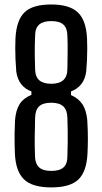

<svg xmlns="http://www.w3.org/2000/svg" viewBox="-20 -828 456 856"><path d="M208.5 7.5Q123.5 7.5 86.8 -28.5Q50 -64.5 46.5 -142.5Q46 -161.5 45.2 -183.5Q44.5 -205.5 45 -232.2Q45.5 -259 47 -292Q50.5 -337 67.5 -363.8Q84.5 -390.5 120 -405V-420.5Q92 -430.5 74.8 -452.5Q57.5 -474.5 52.5 -509Q50 -540 49 -565.5Q48 -591 48 -613.8Q48 -636.5 49 -658Q53.5 -738.5 89.5 -773.2Q125.5 -808 208.5 -808Q289.5 -808 326.8 -773Q364 -738 368 -657.5Q369 -638 369 -612Q369 -586 367.8 -559.5Q366.5 -533 364.5 -510.5Q360 -475 342.2 -452.8Q324.5 -430.5 296.5 -420.5V-404Q328.5 -390.5 346.5 -364.5Q364.5 -338.5 369 -293.5Q372 -245 371.8 -207.8Q371.5 -170.5 370 -142.5Q366 -62.5 329.2 -27.5Q292.5 7.5 208.5 7.5ZM208.5 -66Q245.5 -66 263 -81.5Q280.5 -97 280.5 -131.5Q281.5 -163.5 281.8 -190.2Q282 -217 281.8 -243.8Q281.5 -270.5 280.5 -302Q280 -336.5 262.8 -353.2Q245.5 -370 208.5 -370Q171 -370 154 -353.5Q137 -337 136.5 -302Q135 -257 134.8 -216.5Q134.5 -176 136 -132.5Q136.5 -100 153.2 -83Q170 -66 208.5 -66ZM208.5 -454.5Q244.5 -454.5 262.5 -471Q280.5 -487.5 280.5 -522.5Q281 -559.5 281.5 -596.5Q282 -633.5 280.5 -668.5Q280 -702 263 -718Q246 -734 208.5 -734Q172.5 -734 154.8 -718.5Q137 -703 136.5 -669Q135.5 -645.5 135.2 -627.8Q135 -610 135 -594Q135 -578 135.5 -560.8Q136 -543.5 136.5 -521Q137 -485.5 155.2 -470Q173.5 -454.5 208.5 -454.5Z"/></svg>

Font: Big Shoulders Text Thin Medium
Style: Regular
Weight: 500
Version: Version 2.002